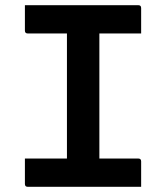

<svg xmlns="http://www.w3.org/2000/svg" viewBox="-20 -720 640 740"><path d="M524 0H87Q76 0 76 -11V-109H238V-591H87Q76 -591 76 -602V-700H513Q524 -700 524 -689V-591H363V-109H513Q524 -109 524 -98Z"/></svg>

Font: Recursive Mn Lnr St SmB
Style: Regular
Weight: 600
Monospace: yes
Version: Version 1.079;hotconv 1.0.112;makeotfexe 2.5.65598; ttfautoh